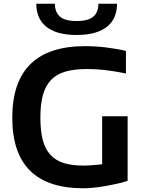

<svg xmlns="http://www.w3.org/2000/svg" viewBox="-20 -1001 766 1032"><path d="M392 -813Q333 -813 292 -825.5Q251 -838 225 -860.5Q199 -883 187 -914Q175 -945 175 -981H275Q275 -936 302 -912Q329 -888 392 -888Q455 -888 482 -912Q509 -936 509 -981H609Q609 -944 597 -913.5Q585 -883 559 -860.5Q533 -838 491.5 -825.5Q450 -813 392 -813ZM428 11Q46 11 46 -368Q46 -753 438 -753Q492 -753 550.5 -746Q609 -739 657 -727V-606Q588 -620 539 -625Q490 -630 448 -630Q379 -630 331 -616Q283 -602 253.5 -570.5Q224 -539 210.5 -489.5Q197 -440 197 -369Q197 -299 209.5 -250Q222 -201 250 -170Q278 -139 321.5 -125Q365 -111 428 -111Q448 -111 475 -113Q502 -115 529 -118V-376H666V-29Q639 -20 607.5 -13Q576 -6 544 -0.5Q512 5 482 8Q452 11 428 11Z"/></svg>

Font: Encode Sans Wide
Style: SemiBold
Weight: 600
Designer: Pablo Impallari, Andres Torresi
Foundry: Pablo Impallari, Andres Torresi
Version: Version 1.000; ttfautohint (v1.00) -l 8 -r 50 -G 200 -x 14 -